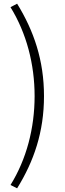

<svg xmlns="http://www.w3.org/2000/svg" viewBox="-20 -830 355 1043"><path d="M73 193C164 46 219 -113 219 -308C219 -502 164 -662 73 -810L37 -791C124 -650 168 -481 168 -308C168 -134 124 35 37 175Z"/></svg>

Font: Noto Sans KR Light
Style: Regular
Weight: 300
Designer: Ryoko NISHIZUKA 西塚涼子 (kana, bopomofo & ideographs); Paul D. Hunt (Latin, Greek & Cyrillic); Sandoll Communications 산돌커뮤니
Foundry: Adobe
Version: Version 2.004;hotconv 1.0.118;makeotfexe 2.5.65603